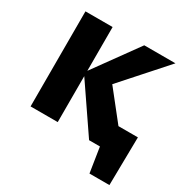

<svg xmlns="http://www.w3.org/2000/svg" viewBox="-184 -819 1124 1151"><g transform="rotate(30 378.0 -243.0)"><path d="M588 172 536 -161H731L726 172ZM562 -161H676V0H562ZM486 0 256 -337 488 -658H704L399 -316L403 -405L724 0ZM81 0V-658H269V0Z"/></g></svg>

Font: Ysabeau SC Black
Style: Regular
Weight: 900
Designer: Christian Thalmann (Catharsis Fonts)
Version: Version 2.001;gftools[0.9.30]; featfreeze: smcp